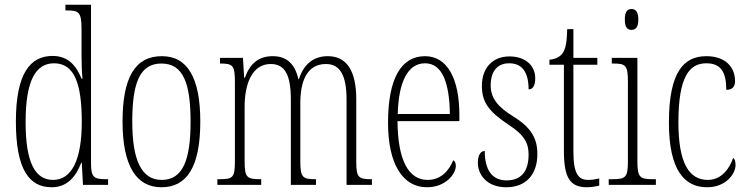

<svg xmlns="http://www.w3.org/2000/svg" viewBox="-20 -780 3153 810"><path d="M198 10C261 10 299 -31 323 -94H325L330 0H436V-24H427C376 -24 364 -32 364 -91V-760H256V-736H261C313 -736 324 -730 324 -655V-548C324 -513 325 -479 328 -448H324C301 -505 266 -544 202 -544C109 -544 47 -473 47 -267C47 -63 104 10 198 10ZM204 -21C128 -21 88 -94 88 -265C88 -443 132 -513 208 -513C295 -513 325 -425 325 -265C325 -109 284 -21 204 -21Z M661 10C768 10 825 -75 825 -267C825 -450 772 -543 663 -543C549 -543 497 -452 497 -267C497 -77 557 10 661 10ZM662 -21C576 -21 538 -106 538 -267C538 -431 570 -512 661 -512C752 -512 784 -431 784 -267C784 -106 752 -21 662 -21Z M897 0H1082V-24H1080C1021 -24 1012 -31 1012 -100V-330C1012 -425 1043 -510 1122 -510C1182 -510 1207 -464 1207 -360V0H1313V-24H1310C1257 -24 1247 -31 1247 -100V-345C1247 -434 1273 -510 1355 -510C1418 -510 1442 -456 1442 -360V0H1549V-24H1547C1494 -24 1483 -30 1483 -96V-361C1483 -484 1441 -543 1363 -543C1307 -543 1263 -514 1241 -446H1239C1224 -512 1188 -543 1131 -543C1073 -543 1036 -515 1013 -452H1010L1005 -536H908V-512H910C964 -512 971 -503 971 -431V-101C971 -31 963 -24 907 -24H897Z M1781 10C1861 10 1903 -47 1903 -80C1903 -94 1898 -101 1892 -104C1875 -62 1842 -21 1784 -21C1705 -21 1658 -101 1657 -269H1918V-294C1918 -449 1867 -543 1773 -543C1673 -543 1617 -450 1617 -262C1617 -88 1679 10 1781 10ZM1878 -299H1658C1661 -431 1699 -513 1773 -513C1848 -513 1876 -426 1878 -299Z M2116 10C2198 10 2247 -43 2247 -130C2247 -194 2223 -241 2145 -289C2079 -330 2050 -366 2050 -421C2050 -472 2073 -513 2128 -513C2183 -513 2210 -475 2210 -403C2229 -403 2238 -420 2238 -450C2238 -504 2196 -542 2129 -542C2058 -542 2013 -493 2013 -418C2013 -348 2042 -310 2125 -254C2194 -210 2210 -174 2210 -128C2210 -55 2177 -19 2117 -19C2054 -19 2025 -66 2025 -143C2009 -143 1996 -128 1996 -93C1996 -44 2033 10 2116 10Z M2456 10C2473 10 2492 7 2508 3V-27C2490 -23 2478 -21 2461 -21C2420 -21 2399 -47 2399 -141V-507H2500V-536H2399V-657H2373C2371 -609 2369 -576 2352 -554C2342 -540 2325 -531 2298 -528V-507H2359V-142C2359 -27 2387 10 2456 10Z M2644 -654C2661 -654 2673 -664 2673 -698C2673 -731 2661 -742 2644 -742C2627 -742 2616 -731 2616 -698C2616 -664 2627 -654 2644 -654ZM2548 0H2747V-24H2734C2679 -24 2669 -32 2669 -100V-536H2561V-512H2568C2621 -512 2629 -503 2629 -434V-99C2629 -31 2619 -24 2563 -24H2548Z M2963 10C3042 10 3083 -46 3083 -84C3083 -100 3080 -108 3073 -114C3058 -69 3024 -21 2966 -21C2886 -21 2842 -94 2842 -264C2842 -458 2889 -513 2960 -513C3023 -513 3044 -473 3044 -401C3066 -401 3081 -411 3081 -438C3081 -498 3039 -543 2960 -543C2866 -543 2802 -479 2802 -263C2802 -58 2870 10 2963 10Z"/></svg>

Font: Noto Serif Georgian ExtraCondensed ExtraLight
Style: Regular
Weight: 200
Width: 2
Designer: Monotype Design Team, Akaki Razmadze
Foundry: Google LLC
Version: Version 2.003